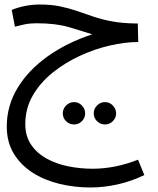

<svg xmlns="http://www.w3.org/2000/svg" viewBox="-20 -436 699 850"><path d="M380 394Q310 394 243.5 378Q177 362 124.5 328.5Q72 295 41 244Q10 193 10 124Q10 32 58 -47Q106 -126 191 -186.5Q276 -247 388 -284Q339 -300 282.5 -316.5Q226 -333 141 -333Q111 -333 88.5 -328Q66 -323 46 -318L32 -392Q58 -403 90.5 -409.5Q123 -416 156 -416Q208 -416 247.5 -407.5Q287 -399 322 -387Q357 -375 393.5 -362.5Q430 -350 475 -341.5Q520 -333 581 -332H590L592 -250Q534 -250 466.5 -234.5Q399 -219 333 -188.5Q267 -158 212.5 -114Q158 -70 125 -13Q92 44 92 114Q92 166 117 203.5Q142 241 184.5 265Q227 289 280.5 300Q334 311 390 311Q489 311 591 271L619 339Q561 367 500 380.5Q439 394 380 394ZM445 115Q424 115 409.5 100.5Q395 86 395 66Q395 46 409.5 31Q424 16 445 16Q465 16 479.5 31Q494 46 494 66Q494 86 479.5 100.5Q465 115 445 115ZM308 115Q287 115 272.5 100.5Q258 86 258 66Q258 46 272.5 31Q287 16 308 16Q328 16 342.5 31Q357 46 357 66Q357 86 342.5 100.5Q328 115 308 115Z"/></svg>

Font: Noto IKEA Arabic
Style: Regular
Weight: 400
Designer: Monotype Design Team
Foundry: Monotype Imaging Inc.
Version: Version 1.200